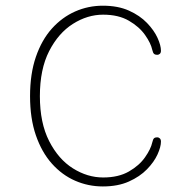

<svg xmlns="http://www.w3.org/2000/svg" viewBox="-20 -645 659 674"><path d="M341 9.5Q290 9.5 244 -10.5Q198 -30.5 162.2 -70.5Q126.5 -110.5 106 -169.8Q85.5 -229 85.5 -307.5Q85.5 -386 106 -445.5Q126.5 -505 162.2 -544.8Q198 -584.5 244 -604.8Q290 -625 341 -625Q394 -625 432.5 -607.8Q471 -590.5 496 -564.5Q521 -538.5 533 -512Q545 -485.5 545 -467Q545 -459.5 541 -456Q537 -452.5 532 -452.5Q525 -452.5 521 -455.8Q517 -459 514.5 -470Q509.5 -493.5 489.2 -522.2Q469 -551 432.5 -572.2Q396 -593.5 342 -593.5Q287 -593.5 236 -561.2Q185 -529 152.5 -465.5Q120 -402 120 -307.5Q120 -213.5 152.5 -149.8Q185 -86 236 -54Q287 -22 342 -22Q396 -22 432.5 -43Q469 -64 489.2 -93Q509.5 -122 514.5 -145Q517 -156.5 521 -159.8Q525 -163 532 -163Q537 -163 541 -159.2Q545 -155.5 545 -148Q545 -129.5 533 -103Q521 -76.5 496 -50.8Q471 -25 432.5 -7.8Q394 9.5 341 9.5Z"/></svg>

Font: Sono Monospace ExtraLight
Style: Regular
Weight: 250
Version: Version 2.112